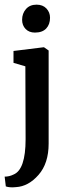

<svg xmlns="http://www.w3.org/2000/svg" viewBox="-27 -624 287 825"><path d="M83 -26 82 -339 31 -354V-405L161 -421H162L182 -407V-7Q182 78 138.5 127.5Q95 177 42 180Q15 183 -2 177L-7 135Q13 135 31 126Q83 105 83 -26ZM123 -484Q98 -484 83 -499.5Q68 -515 68 -539Q68 -566 84.5 -585Q101 -604 130 -604Q157 -604 172.5 -587.5Q188 -571 188 -548Q188 -519 171.5 -501.5Q155 -484 123 -484Z"/></svg>

Font: Aikya SemiBold
Style: Regular
Weight: 600
Designer: Neelakash Kshetrimayum (Latin subset based on Merriweather by Eben Sorkin)
Foundry: Brand New Type
Version: Version 1.00 b005